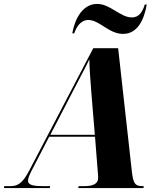

<svg xmlns="http://www.w3.org/2000/svg" viewBox="-77 -960 814 980"><path d="M551 -787C626 -787 659 -861 672 -937H662C650 -898 632 -871 596 -871C537 -871 486 -940 419 -940C346 -940 305 -866 292 -790H302C311 -817 332 -858 374 -858C431 -858 478 -787 551 -787ZM-57 0H177L179 -10H143C88 -10 66 -17 66 -38C66 -52 74 -69 91 -102L174 -262H408L422 -84C423 -73 424 -62 424 -52C424 -21 396 -10 355 -10H325L322 0H655L657 -10H649C610 -10 602 -27 595 -94L526 -714H399L72 -89C38 -24 13 -10 -23 -10H-55ZM294 -492C331 -564 359 -615 379 -657C380 -611 384 -550 389 -491L407 -272H180Z"/></svg>

Font: Noto Serif Display SemiCondensed ExtraBold
Style: Italic
Weight: 800
Width: 4
Italic angle: -12°
Designer: Monotype Design Team
Foundry: Monotype Imaging Inc.
Version: Version 2.009